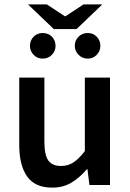

<svg xmlns="http://www.w3.org/2000/svg" viewBox="-20 -846 596 878"><path d="M219 12Q140 12 104 -39Q68 -90 68 -183V-491H183V-198Q183 -137 201 -112Q219 -87 259 -87Q291 -87 315.5 -103Q340 -119 368 -155V-491H483V0H389L380 -72H377Q345 -34 307 -11Q269 12 219 12ZM175 -578Q150 -578 133.5 -595.5Q117 -613 117 -636Q117 -661 133.5 -678Q150 -695 175 -695Q201 -695 217.5 -678Q234 -661 234 -636Q234 -613 217.5 -595.5Q201 -578 175 -578ZM381 -578Q356 -578 339 -595.5Q322 -613 322 -636Q322 -661 339 -678Q356 -695 381 -695Q406 -695 422.5 -678Q439 -661 439 -636Q439 -613 422.5 -595.5Q406 -578 381 -578ZM226 -713 108 -826H194L276 -772H280L362 -826H448L330 -713Z"/></svg>

Font: Source Sans 3 SemiBold
Style: Regular
Weight: 600
Designer: Paul D. Hunt
Foundry: Adobe
Version: Version 3.046;hotconv 1.0.118;makeotfexe 2.5.65603